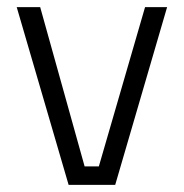

<svg xmlns="http://www.w3.org/2000/svg" viewBox="-20 -520 517 540"><path d="M27 -500H93L218 -52H258L388 -500H450L304 0H173Z"/></svg>

Font: Titillium Web
Style: Light
Weight: 300
Version: Version 1.001;PS 57.000;hotconv 1.0.70;makeotf.lib2.5.55311